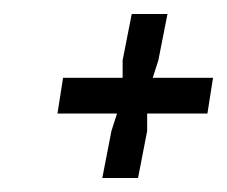

<svg xmlns="http://www.w3.org/2000/svg" viewBox="-20 -462 324 274"><path d="M190 -300V-275L177 -208H126L139 -275L147 -300H62L70 -351H155V-376L168 -442H219L206 -376L198 -351H284L276 -300Z"/></svg>

Font: Economica
Style: Italic
Weight: 400
Designer: Vicente Lamonaca
Foundry: Vicente Lamonaca
Version: Version 1.100